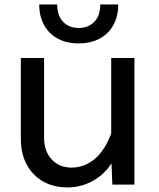

<svg xmlns="http://www.w3.org/2000/svg" viewBox="-20 -802 690 834"><path d="M171.5 -550V-203.5Q171.5 -145 204.5 -109.5Q237.5 -74 291 -74Q351.5 -74 399.2 -118.5Q447 -163 474.5 -257L491 -144Q459.5 -66.5 401.2 -27.2Q343 12 274 12Q211.5 12 166 -14.5Q120.5 -41 95.5 -88.2Q70.5 -135.5 70.5 -199V-550ZM564 -550V0H468L463 -124V-550ZM321.5 -613.5Q270 -613.5 231.5 -634Q193 -654.5 171.8 -692.5Q150.5 -730.5 150.5 -782.5H228.5Q228.5 -733.5 254.3 -707Q280.1 -680.5 321.4 -680.5Q363.5 -680.5 389.5 -707Q415.5 -733.5 415.5 -782.5H493.5Q493.5 -730.5 472.2 -692.5Q451 -654.5 412.5 -634Q374 -613.5 321.5 -613.5Z"/></svg>

Font: Azeret Mono Thin
Style: Regular
Weight: 100
Designer: Martin Vácha
Foundry: Displaay
Version: Version 1.002